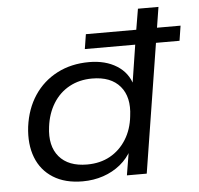

<svg xmlns="http://www.w3.org/2000/svg" viewBox="-51 -758 848 820"><g transform="rotate(-5 372.5 -348.0)"><path d="M271 9Q196 9 145 -23Q94 -55 72 -112Q50 -169 59 -244Q69 -320 106.5 -376.5Q144 -433 204.5 -464.5Q265 -496 342 -496Q412 -496 460.5 -465.5Q509 -435 524 -380H518L545 -553H329L339 -616H555L570 -705H658L644 -617H745L735 -553H634L546 0H461L479 -109H485Q466 -72 433.5 -45.5Q401 -19 359.5 -5Q318 9 271 9ZM296 -61Q352 -61 394.5 -84.5Q437 -108 464 -151Q491 -194 497 -251Q508 -332 468.5 -378.5Q429 -425 349 -425Q294 -425 251 -401.5Q208 -378 181.5 -335Q155 -292 148 -236Q137 -154 176.5 -107.5Q216 -61 296 -61Z"/></g></svg>

Font: Nunito Sans 10pt SemiExpanded
Style: Italic
Weight: 400
Width: 6
Italic angle: -9°
Designer: Vernon Adams
Foundry: Vernon Adams
Version: Version 3.101;gftools[0.9.27]